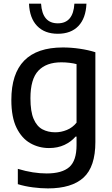

<svg xmlns="http://www.w3.org/2000/svg" viewBox="-20 -816 620 1066"><path d="M246 230Q206.5 230 162.2 224.2Q118 218.5 79 206.5V121.5Q122 134.5 162.2 140.8Q202.5 147 239 147Q324.5 147 364.8 111.5Q405 76 405 -10V-57.5H399.5Q375 -29 337.8 -11.5Q300.5 6 252 6Q196 6 148.5 -20.8Q101 -47.5 72 -106.2Q43 -165 43 -261Q43 -552.5 329 -552.5Q374.5 -552.5 422.5 -545.5Q470.5 -538.5 509.5 -526V-27.5Q509.5 110 443.8 170Q378 230 246 230ZM287 -81.5Q319.5 -81.5 351.2 -94.5Q383 -107.5 405 -135V-460Q388.5 -464.5 366.2 -467.2Q344 -470 320.5 -470Q237 -470 193 -423.5Q149 -377 149 -270.5Q149 -196.5 166.8 -155.5Q184.5 -114.5 215.5 -98Q246.5 -81.5 287 -81.5ZM301 -628.5Q228 -628.5 186.2 -671.8Q144.5 -715 141 -795.5H208Q215 -686.5 301 -686.5Q386.5 -686.5 393 -795.5H460Q456.5 -714.5 415.2 -671.5Q374 -628.5 301 -628.5Z"/></svg>

Font: Encode Sans Md
Style: Regular
Weight: 500
Designer: Multiple Designers
Foundry: Impallari Type
Version: Version 3.002; ttfautohint (v1.8.3) -l 8 -r 50 -G 200 -x 14 